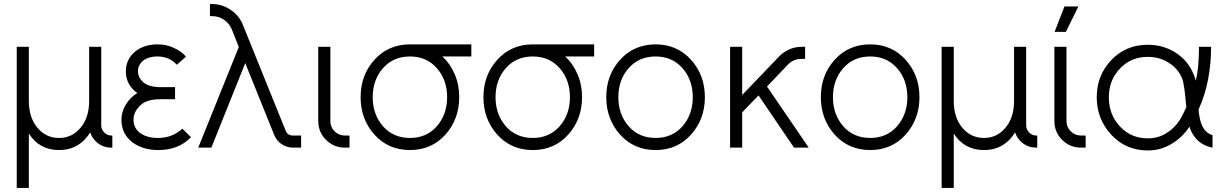

<svg xmlns="http://www.w3.org/2000/svg" viewBox="-20 -732 6084 952"><path d="M273 12Q360 12 412 -54Q416 -59 420 -64.5Q424 -70 427 -76Q435 -51 454 -32Q486 0 532 0H537V-60H532Q512 -60 497 -75Q482 -90 482 -110V-500H422V-232Q422 -149 379 -98Q337 -48 273 -48Q208 -48 166 -98Q123 -149 123 -232V-500H63V200H123V-70Q175 12 273 12Z M848 -300H775Q715 -300 686 -328Q664 -350 664 -379Q664 -408 686 -428Q713 -452 761 -452Q819 -452 857 -411L902 -451Q891 -465 875 -476Q859 -487 839 -496Q804 -512 761 -512Q690 -512 645 -472Q604 -434 604 -379Q604 -310 661 -271Q625 -249 603 -212Q582 -176 582 -139Q582 -68 637 -26Q689 12 765 12Q866 12 927 -52L884 -94Q836 -49 765 -48Q706 -48 673 -74Q642 -98 642 -139Q642 -159 650.5 -176Q659 -193 675 -209Q706 -240 775 -240H848Z M1021 -712V-652H1032Q1064 -652 1091 -634Q1117 -616 1130 -585L1164 -499L963 0H1028L1196 -419L1340 -62Q1352 -33 1377 -17Q1403 0 1433 0H1473V-60H1433Q1406 -60 1396 -85L1185 -607Q1168 -653 1124 -683Q1081 -712 1032 -712Z M1558 -500V-132Q1558 -77 1596 -39Q1635 0 1690 0H1713V-60H1690Q1660 -60 1639 -81Q1618 -102 1618 -132V-500Z M2013 -512Q1906 -512 1837 -436Q1768 -360 1768 -250Q1768 -141 1837 -64Q1906 12 2013 12Q2119 12 2188 -64Q2257 -141 2257 -250Q2257 -312 2235 -363Q2224 -389 2208.5 -411.5Q2193 -434 2173 -452H2317V-512ZM2013 -452Q2095 -452 2146 -394Q2197 -336 2197 -250Q2197 -165 2146 -106Q2095 -48 2013 -48Q1930 -48 1879 -106Q1828 -165 1828 -250Q1828 -336 1879 -394Q1930 -452 2013 -452Z M2622 -512Q2515 -512 2446 -436Q2377 -360 2377 -250Q2377 -141 2446 -64Q2515 12 2622 12Q2728 12 2797 -64Q2866 -141 2866 -250Q2866 -312 2844 -363Q2833 -389 2817.5 -411.5Q2802 -434 2782 -452H2926V-512ZM2622 -452Q2704 -452 2755 -394Q2806 -336 2806 -250Q2806 -165 2755 -106Q2704 -48 2622 -48Q2539 -48 2488 -106Q2437 -165 2437 -250Q2437 -336 2488 -394Q2539 -452 2622 -452Z M3231 -512Q3124 -512 3055 -436Q2986 -360 2986 -250Q2986 -141 3055 -64Q3124 12 3231 12Q3337 12 3406 -64Q3475 -141 3475 -250Q3475 -360 3406 -436Q3337 -512 3231 -512ZM3231 -452Q3313 -452 3364 -394Q3415 -336 3415 -250Q3415 -165 3364 -106Q3313 -48 3231 -48Q3148 -48 3097 -106Q3046 -165 3046 -250Q3046 -336 3097 -394Q3148 -452 3231 -452Z M3600 -500V0H3660V-175L3741 -259L3917 0H3990L3783 -303L3888 -413Q3915 -440 3955 -440H3972V-500H3955Q3922 -500 3891 -486Q3865 -474 3845 -454L3660 -261V-500Z M4295 -512Q4188 -512 4119 -436Q4050 -360 4050 -250Q4050 -141 4119 -64Q4188 12 4295 12Q4401 12 4470 -64Q4539 -141 4539 -250Q4539 -360 4470 -436Q4401 -512 4295 -512ZM4295 -452Q4377 -452 4428 -394Q4479 -336 4479 -250Q4479 -165 4428 -106Q4377 -48 4295 -48Q4212 -48 4161 -106Q4110 -165 4110 -250Q4110 -336 4161 -394Q4212 -452 4295 -452Z M4859 12Q4946 12 4998 -54Q5002 -59 5006 -64.5Q5010 -70 5013 -76Q5021 -51 5040 -32Q5072 0 5118 0H5123V-60H5118Q5098 -60 5083 -75Q5068 -90 5068 -110V-500H5008V-232Q5008 -149 4965 -98Q4923 -48 4859 -48Q4794 -48 4752 -98Q4709 -149 4709 -232V-500H4649V200H4709V-70Q4761 12 4859 12Z M5208 -500V-132Q5208 -77 5246 -39Q5285 0 5340 0H5363V-60H5340Q5310 -60 5289 -81Q5268 -102 5268 -132V-500ZM5209 -574H5265L5327 -700H5258Z M5671 -510Q5563 -510 5491 -435Q5418 -359 5418 -250Q5418 -141 5491 -63Q5563 14 5671 14Q5735 14 5788 -18Q5841 -49 5878 -104Q5885 -79 5900 -58Q5931 -12 5992 0V-62Q5965 -70 5950 -92Q5933 -116 5926 -162Q5925 -167 5924 -174Q5923 -181 5923 -189Q5955 -260 5970 -338Q5985 -416 5985 -500H5925Q5925 -454 5921.5 -411.5Q5918 -369 5909 -332Q5907 -341 5904 -349Q5901 -357 5898 -364Q5871 -431 5809 -471Q5748 -510 5671 -510ZM5671 -450Q5729 -450 5773 -422Q5819 -395 5841 -344Q5853 -315 5862 -200Q5852 -178 5844 -162.5Q5836 -147 5831 -139Q5804 -96 5762 -71Q5722 -46 5671 -46Q5588 -46 5533 -105Q5478 -164 5478 -250Q5478 -334 5533 -392Q5588 -450 5671 -450Z"/></svg>

Font: Unageo Variable
Style: Regular
Weight: 300
Designer: Richard Sepsi
Foundry: Richard Sepsi
Version: Version 2.200